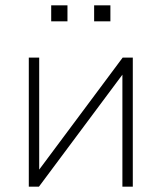

<svg xmlns="http://www.w3.org/2000/svg" viewBox="-20 -700 606 720"><path d="M88 0V-484H127V-64L440 -484H478V0H439V-420L126 0ZM333 -620V-680H394V-620ZM172 -620V-680H233V-620Z"/></svg>

Font: Nunito Sans ExtraLight
Style: Regular
Weight: 200
Designer: Vernon Adams
Foundry: Vernon Adams
Version: Version 3.006; ttfautohint (v1.8.3)